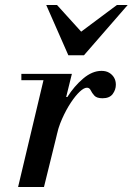

<svg xmlns="http://www.w3.org/2000/svg" viewBox="-20 -744 528 764"><path d="M52 0 159 -450H266L155 0ZM65 -425V-450H254V-425ZM203 -195 241 -358H248Q275 -401 311 -431.5Q347 -462 384 -462Q402 -462 414.5 -454.5Q427 -447 434 -435Q441 -423 441 -407Q441 -387 428.5 -370Q416 -353 388 -353Q365 -353 355.5 -363.5Q346 -374 341 -384.5Q336 -395 326 -395Q314 -395 297 -379Q280 -363 261.5 -335Q243 -307 227 -271Q211 -235 203 -195ZM252 -524 164 -724H207L303 -618L445 -724H488L314 -524Z"/></svg>

Font: Libre Bodoni
Style: Italic
Weight: 400
Italic angle: -13°
Designer: Pablo Impallari, Rodrigo Fuenzalida
Foundry: Impallari Type
Version: Version 2.005;gftools[0.9.23]